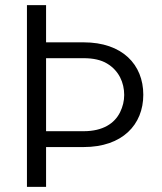

<svg xmlns="http://www.w3.org/2000/svg" viewBox="-20 -731 632 751"><path d="M85.4 0H160.2V-155.8H307.1C458.5 -155.8 540.5 -243.2 540.5 -360.4C540.5 -478.5 458.5 -565.4 307.1 -565.4H160.2V-710.9H85.4ZM307.1 -503.4C344.7 -503.4 375.5 -496.6 398.9 -482.4C445.3 -454.6 465.8 -407.7 465.8 -359.4C465.8 -336.4 460.4 -314 449.7 -292C428.2 -248.5 382.8 -217.8 307.1 -217.8H160.2V-503.4Z"/></svg>

Font: Vazirmatn Light
Style: Regular
Weight: 300
Designer: Saber Rastikerdar
Foundry: Saber Rastikerdar
Version: Version 33.003